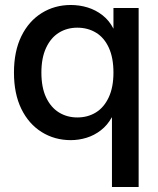

<svg xmlns="http://www.w3.org/2000/svg" viewBox="-20 -550 635 770"><path d="M429 200V-79H428Q411 -48 384.5 -27.5Q358 -7 327 2.5Q296 12 264 12Q199 12 147 -20.5Q95 -53 65.5 -113.5Q36 -174 36 -259Q36 -344 65.5 -404.5Q95 -465 147 -497.5Q199 -530 264 -530Q299 -530 331.5 -520Q364 -510 391 -489Q418 -468 435 -435V-518H536V200ZM290 -79Q332 -79 364.5 -99Q397 -119 416 -159.5Q435 -200 435 -259Q435 -318 416.5 -358.5Q398 -399 365 -419Q332 -439 290 -439Q249 -439 216.5 -419Q184 -399 165 -358.5Q146 -318 146 -259Q146 -199 165 -159Q184 -119 216.5 -99Q249 -79 290 -79Z"/></svg>

Font: TikTok Sans 24pt Medium
Style: Regular
Weight: 500
Version: Version 4.000